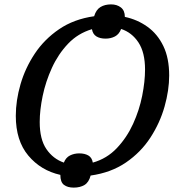

<svg xmlns="http://www.w3.org/2000/svg" viewBox="-20 -794 822 875"><path d="M316 61Q288 61 271.5 48.5Q255 36 255 3Q166 -17 109 -85Q52 -153 52 -266Q52 -336 73.5 -410Q95 -484 138.5 -549.5Q182 -615 249.5 -661Q317 -707 409 -720Q418 -750 438 -762Q458 -774 486 -774Q513 -774 531 -760Q549 -746 549 -717Q606 -705 652 -672Q698 -639 724.5 -584Q751 -529 751 -450Q751 -383 730 -308.5Q709 -234 665.5 -167Q622 -100 554 -53.5Q486 -7 393 6Q385 37 365 49Q345 61 316 61ZM271 -53Q280 -76 299 -85.5Q318 -95 341 -95Q366 -95 382.5 -85.5Q399 -76 403 -53Q467 -71 512.5 -119Q558 -167 586.5 -229.5Q615 -292 628 -357.5Q641 -423 641 -477Q641 -555 611 -600.5Q581 -646 532 -662Q523 -638 504 -628Q485 -618 461 -618Q436 -618 419.5 -628Q403 -638 399 -661Q335 -642 290 -594.5Q245 -547 216.5 -484.5Q188 -422 174.5 -357Q161 -292 161 -238Q161 -159 191.5 -114.5Q222 -70 271 -53Z"/></svg>

Font: NotoSerif-Italic
Style: Regular
Weight: 400
Italic angle: -12°
Designer: Monotype Design Team
Foundry: Monotype Imaging Inc.
Version: Version 2.007; ttfautohint (v1.8) -l 8 -r 50 -G 200 -x 14 -D